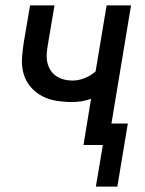

<svg xmlns="http://www.w3.org/2000/svg" viewBox="-20 -540 540 715"><path d="M337 155 363 0H291L319 -172Q302 -166 284.5 -163Q267 -160 250 -160Q220 -160 191 -164.5Q162 -169 137 -182Q112 -195 93.5 -217Q75 -239 67.5 -266.5Q60 -294 62 -324.5Q64 -355 69 -385L92 -520H183L158 -372Q155 -355 154 -338.5Q153 -322 156.5 -306.5Q160 -291 168.5 -278Q177 -265 190 -256.5Q203 -248 218 -244Q233 -240 250 -240Q272 -240 295 -249Q318 -258 336 -274L377 -520H468L395 -80H456L417 155Z"/></svg>

Font: Iosevka Medium
Style: Italic
Weight: 500
Italic angle: -9°
Monospace: yes
Designer: Belleve Invis
Foundry: Belleve Invis
Version: Version 32.5.0; ttfautohint (v1.8.4)